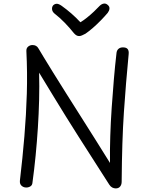

<svg xmlns="http://www.w3.org/2000/svg" viewBox="-20 -1040 822 1070"><path d="M161 -23Q160 -8 149.5 -1.5Q139 5 126 5Q111 5 100 -5Q89 -15 91 -34Q106 -161 116 -281Q126 -401 129.5 -518Q133 -635 127 -755Q126 -771 136.5 -780Q147 -789 161 -789Q172 -789 180.5 -784.5Q189 -780 195 -769Q202 -757 223.5 -721.5Q245 -686 277.5 -633.5Q310 -581 349.5 -518.5Q389 -456 431.5 -389Q474 -322 515.5 -256Q557 -190 593 -132Q592 -203 594.5 -281.5Q597 -360 602.5 -440Q608 -520 614.5 -597Q621 -674 629 -742Q630 -758 639.5 -767Q649 -776 665 -776Q684 -776 691.5 -766.5Q699 -757 697 -738Q689 -654 682.5 -575.5Q676 -497 670.5 -415Q665 -333 662 -238.5Q659 -144 658 -27Q658 -11 649.5 -0.5Q641 10 625 10Q615 10 605.5 5Q596 0 589 -11Q536 -94 494 -159.5Q452 -225 416 -281.5Q380 -338 346.5 -392Q313 -446 277 -505Q241 -564 198 -635Q200 -560 198 -482.5Q196 -405 191 -327Q186 -249 178.5 -172.5Q171 -96 161 -23ZM535 -1007Q546 -1018 558.5 -1020Q571 -1022 582 -1011Q591 -1003 590 -991.5Q589 -980 580 -968Q563 -948 541 -925.5Q519 -903 497 -884Q475 -865 456 -852Q446 -847 437.5 -843Q429 -839 421 -839Q413 -839 406 -843Q399 -847 392 -855Q369 -884 341.5 -912.5Q314 -941 282 -966Q271 -976 270 -989Q269 -1002 277 -1011Q286 -1019 296.5 -1019Q307 -1019 323 -1008Q351 -988 377.5 -965Q404 -942 428 -916Q445 -926 465 -942Q485 -958 503.5 -975.5Q522 -993 535 -1007Z"/></svg>

Font: Playpen Sans Light
Style: Regular
Weight: 300
Designer: Laura Meseguer, Veronika Burian, José Scaglione
Foundry: TypeTogether
Version: Version 1.001